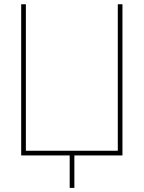

<svg xmlns="http://www.w3.org/2000/svg" viewBox="-20 -748 691 924"><path d="M569.3 0H82V-727.5H104.5V-22.5H546.9V-727.5H569.3ZM315.4 156.2V-11.7H337.9V156.2Z"/></svg>

Font: Inter Display Thin
Style: Regular
Weight: 100
Designer: Rasmus Andersson
Foundry: rsms
Version: Version 4.000;git-a52131595